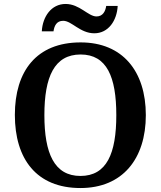

<svg xmlns="http://www.w3.org/2000/svg" viewBox="-20 -939 812 969"><path d="M456 -771C527 -771 570 -835 574 -909H516C512 -882 499 -856 467 -856C425 -856 382 -919 311 -919C239 -919 195 -855 191 -781H250C254 -808 265 -834 299 -834C342 -834 384 -771 456 -771ZM386 10C598 10 716 -137 716 -358C716 -580 598 -725 387 -725C164 -725 55 -580 55 -359C55 -137 164 10 386 10ZM386 -51C254 -51 204 -165 204 -358C204 -551 254 -664 387 -664C519 -664 567 -551 567 -358C567 -165 519 -51 386 -51Z"/></svg>

Font: Noto Serif Oriya SemiBold
Style: Regular
Weight: 600
Designer: David Williams
Foundry: Google LLC, David Williams
Version: Version 1.051